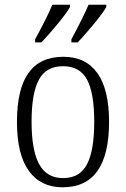

<svg xmlns="http://www.w3.org/2000/svg" viewBox="-20 -785 534 815"><path d="M52 -268Q52 -407 101 -475.5Q150 -544 249 -544Q344 -544 393.5 -474.5Q443 -405 443 -268Q443 10 246 10Q153 10 102.5 -59.5Q52 -129 52 -268ZM380 -268Q380 -390 349.5 -447Q319 -504 247 -504Q176 -504 145 -446.5Q114 -389 114 -268Q114 -148 146 -88.5Q178 -29 248 -29Q319 -29 349.5 -88Q380 -147 380 -268ZM129 -618Q184 -719 202 -765H277V-755Q263 -730 225.5 -684.5Q188 -639 156 -605H129ZM283 -618Q333 -711 356 -765H431V-755Q417 -730 379.5 -684.5Q342 -639 310 -605H283Z"/></svg>

Font: Noto Serif NarrowLight
Style: Regular
Weight: 300
Width: 4
Designer: Monotype Design Team
Foundry: Monotype Imaging Inc.
Version: Version 1.001